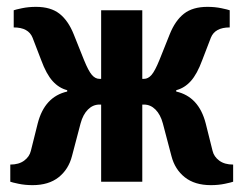

<svg xmlns="http://www.w3.org/2000/svg" viewBox="-20 -530 710 560"><path d="M10 0V-50Q35 -50 50.5 -61.5Q66 -73 70 -90L90 -170Q110 -248 176 -263V-267Q152 -273 133.5 -293.5Q115 -314 100 -355L75 -420Q63 -450 20 -450V-500Q25 -502 44 -506Q63 -510 85 -510Q128 -510 153.5 -490Q179 -470 195 -430L225 -355Q238 -323 248 -311.5Q258 -300 270 -300H275V-500H395V-300H400Q412 -300 422 -311.5Q432 -323 445 -355L475 -430Q491 -470 516.5 -490Q542 -510 585 -510Q607 -510 626 -506Q645 -502 650 -500V-450Q607 -450 595 -420L570 -355Q555 -314 536.5 -293.5Q518 -273 494 -267V-263Q560 -248 580 -170L600 -90Q604 -73 619.5 -61.5Q635 -50 660 -50V0Q655 2 636 6Q617 10 595 10Q548 10 519 -13Q490 -36 480 -75L455 -170Q448 -196 433.5 -210.5Q419 -225 400 -225H395V0H275V-225H270Q251 -225 236.5 -210.5Q222 -196 215 -170L190 -75Q180 -36 151 -13Q122 10 75 10Q53 10 34 6Q15 2 10 0Z"/></svg>

Font: Cuprum
Style: Bold
Weight: 700
Designer: Jovanny Lemonad
Foundry: Jovanny Lemonad
Version: Version 2.000